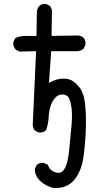

<svg xmlns="http://www.w3.org/2000/svg" viewBox="-20 -827 540 968"><path d="M250 121Q209 111 181.5 84Q154 57 156 23L166 4Q180 -8 201 -6L221 4Q230 29 249.5 38Q269 47 284 43Q299 39 311 13.5Q323 -12 329 -72Q335 -132 340.5 -193Q346 -254 339 -294Q332 -334 319 -343Q306 -352 288.5 -350.5Q271 -349 256.5 -332Q242 -315 234.5 -291Q227 -267 225 -232.5Q223 -198 211 -169Q197 -157 176 -159L156 -169Q146 -181 145 -196L162 -569L78 -567L59 -577Q45 -593 47 -615L57 -635Q80 -646 108.5 -646Q137 -646 164 -646L166 -770Q168 -785 178 -797Q191 -809 213 -807L232 -797L242 -777L240 -646L374 -648Q390 -646 401 -637Q413 -623 411 -601L401 -581Q388 -571 372 -569H238L227 -409Q250 -423 275 -428Q300 -433 324.5 -428Q349 -423 375 -393.5Q401 -364 408 -310.5Q415 -257 413 -184.5Q411 -112 401.5 -39.5Q392 33 355.5 78.5Q319 124 250 121Z"/></svg>

Font: Kosefont JP
Style: Regular
Weight: 400
Designer: Nozomi Seto 瀬戸のぞみ
Version: Version 3.00;June 19, 2020